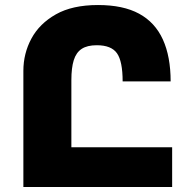

<svg xmlns="http://www.w3.org/2000/svg" viewBox="-20 -744 761 764"><path d="M73 0V-462Q73 -531 105 -590.5Q137 -650 202.5 -687Q268 -724 370 -724Q470 -724 533.5 -689.5Q597 -655 628 -587Q659 -519 659 -420H468Q468 -500 445.5 -532Q423 -564 365 -564Q327 -564 305 -549.5Q283 -535 273.5 -504.5Q264 -474 264 -425V0ZM248 -158H665V0H248Z"/></svg>

Font: Noto Sans Armenian Black
Style: Regular
Weight: 900
Version: Version 2.007